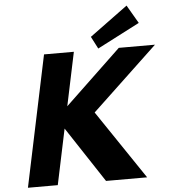

<svg xmlns="http://www.w3.org/2000/svg" viewBox="-67 -1145 1066 1205"><g transform="rotate(-5 466.0 -542.5)"><path d="M535.6 -909 575.4 -832 842.5 -970 775.6 -1085ZM810.5 0 517.8 -434 932 -825H704L350.1 -488L421 -825H233L59.5 0H247.5L321.1 -350L551.5 0Z"/></g></svg>

Font: Hussar
Style: BdOblTwo
Weight: 700
Foundry: Cannot Into Space Fonts
Version: Version 2.00